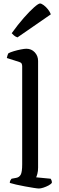

<svg xmlns="http://www.w3.org/2000/svg" viewBox="-20 -1079 335 1099"><path d="M203 0Q195 0 173 -3.5Q151 -7 123.5 -12Q96 -17 72 -22.5Q48 -28 36 -32Q36 -40 39.5 -46.5Q43 -53 46 -56L73 -61Q90 -64 98.5 -79Q107 -94 107 -139V-700Q107 -708 104 -714.5Q101 -721 91 -724L19 -747Q21 -757 23.5 -764Q26 -771 28 -774Q39 -780 59 -786Q79 -792 99.5 -796Q120 -800 131 -800Q160 -800 179 -779.5Q198 -759 198 -730V-120Q198 -99 194 -84.5Q190 -70 187 -64L270 -56Q272 -53 274.5 -47.5Q277 -42 277 -33Q272 -25 258 -17.5Q244 -10 228.5 -5Q213 0 203 0ZM80 -865Q68 -869 59.5 -876.5Q51 -884 47 -889Q83 -939 116.5 -977Q150 -1015 175 -1037Q200 -1059 209 -1059Q217 -1059 230 -1049.5Q243 -1040 254.5 -1025.5Q266 -1011 271 -997Z"/></svg>

Font: Texturina 12pt
Style: Regular
Weight: 400
Designer: Guillermo Torres Carreño
Foundry: Omnibus-Type
Version: Version 1.002